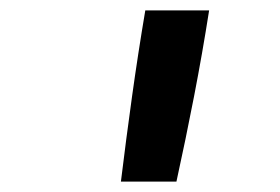

<svg xmlns="http://www.w3.org/2000/svg" viewBox="-20 -792 540 370"><path d="M213 -442Q223 -524 234.5 -606.5Q246 -689 260 -772H383Q370 -689 354 -606.5Q338 -524 320 -442Z"/></svg>

Font: Iosevka SS04 Oblique
Style: Bold
Weight: 700
Italic angle: -9°
Monospace: yes
Designer: Belleve Invis
Foundry: Belleve Invis
Version: Version 19.0.0; ttfautohint (v1.8.4)